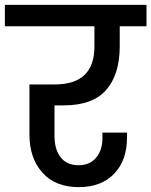

<svg xmlns="http://www.w3.org/2000/svg" viewBox="-44 -760 622 789"><path d="M218 -327C218 -327 218 -327 218 -327C297 -327 355 -348 392 -390C429 -432 448 -492 448 -569C448 -569 448 -652 448 -652C448 -652 558 -652 558 -652C558 -652 558 -740 558 -740C558 -740 -24 -740 -24 -740C-24 -740 -24 -652 -24 -652C-24 -652 344 -652 344 -652C344 -652 344 -569 344 -569C344 -569 344 -569 344 -569C344 -465 290 -413 181 -413C181 -413 77 -413 77 -413C77 -413 77 -207 77 -207C77 -207 77 -207 77 -207C77 -142 95 -90 130 -51C165 -11 215 9 281 9C281 9 281 9 281 9C342 9 391 -10 426 -47C461 -84 478 -133 478 -196C478 -196 478 -215 478 -215C478 -215 377 -215 377 -215C377 -215 377 -193 377 -193C377 -193 377 -193 377 -193C377 -159 368 -132 351 -112C333 -91 309 -81 279 -81C279 -81 279 -81 279 -81C246 -81 222 -92 205 -114C188 -136 180 -165 180 -202C180 -202 180 -327 180 -327C180 -327 218 -327 218 -327Z"/></svg>

Font: Girnar Poppins
Style: Medium
Weight: 500
Designer: Ninad Kale (Devanagari), Jonny Pinhorn (Latin)
Foundry: Indian Type Foundry
Version: ""